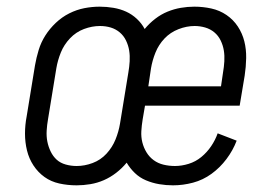

<svg xmlns="http://www.w3.org/2000/svg" viewBox="-20 -548 840 576"><path d="M210 8Q183 8 158 2.5Q133 -3 113.5 -17Q94 -31 80.5 -51.5Q67 -72 61 -96.5Q55 -121 55 -147Q55 -173 60 -199L85 -352Q89 -375 96 -398Q103 -421 116 -441.5Q129 -462 147.5 -479.5Q166 -497 188 -508Q210 -519 233 -523.5Q256 -528 279 -528Q300 -528 320.5 -524.5Q341 -521 358.5 -513Q376 -505 390.5 -491.5Q405 -478 414 -461Q428 -478 445.5 -491.5Q463 -505 482.5 -513Q502 -521 522.5 -524.5Q543 -528 563 -528Q589 -528 614 -522.5Q639 -517 659.5 -503Q680 -489 693.5 -468.5Q707 -448 713 -424Q719 -400 718.5 -373.5Q718 -347 714 -321L699 -231H415L408 -190Q405 -172 404 -154.5Q403 -137 407 -121Q411 -105 419.5 -91Q428 -77 441 -67.5Q454 -58 470.5 -54Q487 -50 505 -50Q525 -50 546 -56.5Q567 -63 584 -77Q601 -91 613.5 -109.5Q626 -128 633 -148L690 -126Q679 -97 659.5 -71Q640 -45 614.5 -26.5Q589 -8 559 0Q529 8 499 8Q478 8 457.5 4.5Q437 1 418 -7Q399 -15 384.5 -29Q370 -43 360 -60Q346 -43 328.5 -29.5Q311 -16 291.5 -7.5Q272 1 251 4.5Q230 8 210 8ZM425 -289H643L649 -330Q652 -347 653 -364Q654 -381 651.5 -396.5Q649 -412 642 -426.5Q635 -441 623 -451Q611 -461 595.5 -465.5Q580 -470 564 -470Q540 -470 515.5 -460.5Q491 -451 473.5 -432.5Q456 -414 446.5 -390.5Q437 -367 433 -343ZM210 -50Q234 -50 258 -59Q282 -68 299.5 -87Q317 -106 326.5 -129.5Q336 -153 340 -177L365 -330Q368 -347 369 -364Q370 -381 367.5 -396.5Q365 -412 358 -426.5Q351 -441 339 -451Q327 -461 312 -465.5Q297 -470 280 -470Q256 -470 232 -461Q208 -452 190 -433Q172 -414 162.5 -390.5Q153 -367 149 -343L124 -190Q121 -173 120 -156Q119 -139 122 -123.5Q125 -108 132 -93.5Q139 -79 150 -69Q161 -59 177 -54.5Q193 -50 210 -50Z"/></svg>

Font: Iosevka Aile Light
Style: Italic
Weight: 300
Italic angle: -9°
Designer: Belleve Invis
Foundry: Belleve Invis
Version: Version 31.1.0; ttfautohint (v1.8.4)